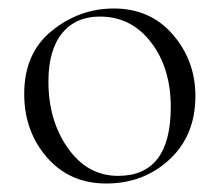

<svg xmlns="http://www.w3.org/2000/svg" viewBox="-20 -419 517 452"><path d="M230 13Q144 13 90.5 -48.5Q37 -110 37 -198Q37 -294 102 -346.5Q167 -399 248 -399Q334 -399 387 -337.5Q440 -276 440 -193Q440 -100 379 -43.5Q318 13 230 13ZM258 -5Q382 -5 382 -167Q382 -259 335.5 -319.5Q289 -380 215 -380Q158 -380 126 -340.5Q94 -301 94 -227Q94 -135 140 -70Q186 -5 258 -5Z"/></svg>

Font: t
Style: Regular
Weight: 300
Designer: Christian Thalmann (Catharsis Fonts)
Version: Version 1.000;PS 002.000;hotconv 1.0.88;makeotf.lib2.5.64775